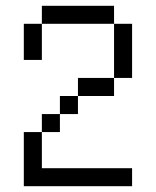

<svg xmlns="http://www.w3.org/2000/svg" viewBox="-20 -645 540 665"><path d="M437.5 0V-62.5H125Q125 -62.5 125 -187.5H62.5V0ZM125 -187.5H187.5V-250H125ZM187.5 -250H250V-312.5H187.5ZM250 -312.5H375V-375H250ZM375 -375H437.5V-562.5H375ZM62.5 -562.5Q62.5 -562.5 62.5 -437.5H125Q125 -437.5 125 -562.5ZM125 -562.5H375V-625H125Z"/></svg>

Font: Unifont
Style: Regular
Weight: 500
Version: Version 13.0.05